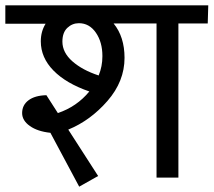

<svg xmlns="http://www.w3.org/2000/svg" viewBox="-40 -667 801 720"><path d="M741 -647 739 -579H629V-1H547V-579H386Q427 -529 427 -450Q427 -362 363 -288.5Q299 -215 216 -181L328 -7L257 33L149 -169Q101 -174 72 -194.5Q43 -215 43 -243Q43 -273 67 -291Q91 -309 134 -310L177 -243Q248 -267 295 -324Q208 -354 160.5 -402.5Q113 -451 113 -512Q113 -549 131 -578H-20V-647ZM344 -456V-457Q344 -509 319.5 -544.5Q295 -580 256 -580Q231 -580 212.5 -562.5Q194 -545 194 -511Q194 -470 231.5 -437Q269 -404 330 -384Q344 -418 344 -456Z"/></svg>

Font: Martel Sans
Style: Regular
Weight: 400
Designer: Dan Reynolds and Mathieu Réguer
Foundry: Dan Reynolds and Mathieu Réguer
Version: Version 1.001;PS 001.001;hotconv 1.0.70;makeotf.lib2.5.58329